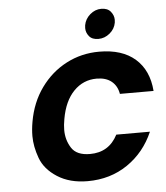

<svg xmlns="http://www.w3.org/2000/svg" viewBox="-54 -801 740 858"><g transform="rotate(-5 316.5 -372.0)"><path d="M408 -620Q380 -620 366.5 -636.5Q353 -653 353 -673Q353 -679 354 -686Q359 -714 381.5 -733.5Q404 -753 432 -753Q460 -753 474 -736Q488 -719 488 -699Q488 -693 487 -686Q482 -658 459 -639Q436 -620 408 -620ZM82 -277Q97 -363 143.5 -427.5Q190 -492 258 -527.5Q326 -563 406 -563Q509 -563 567.5 -511.5Q626 -460 633 -367H482Q476 -403 451 -423.5Q426 -444 384 -444Q324 -444 281.5 -400.5Q239 -357 225 -277Q220 -250 220 -228Q220 -183 243 -147Q266 -111 326 -111Q411 -111 450 -187H601Q562 -97 484.5 -44Q407 9 305 9Q225 9 169.5 -26.5Q114 -62 95 -114Q76 -166 76 -213Q76 -243 82 -277Z"/></g></svg>

Font: Fz Poppins SemBd
Style: Italic
Weight: 600
Italic angle: -10°
Designer: Ninad Kale (Devanagari), Jonny Pinhorn (Latin)
Foundry: Indian Type Foundry
Version: Vit hóa bi Vntype.Com & FontZin.Com